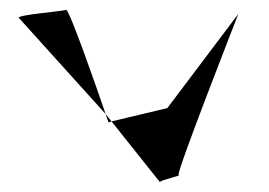

<svg xmlns="http://www.w3.org/2000/svg" viewBox="-20 -582 546 389"><path d="M18 -546 194 -351C176 -404 120 -564 114 -562C106 -559 16 -552 18 -546ZM194 -351C197 -341 200 -335 200 -334L206 -336ZM206 -336 304 -213C306 -218 350 -226 342 -228C336 -230 463 -554 463 -554L319 -363Z"/></svg>

Font: Ampere
Style: SCCnd
Weight: 400
Version: Version 1